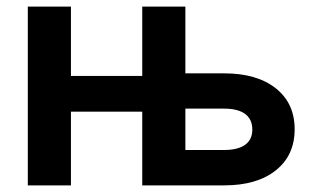

<svg xmlns="http://www.w3.org/2000/svg" viewBox="-20 -560 950 580"><path d="M511.2 0V-106.9H656.2Q698.7 -106.9 720.5 -122.6Q742.2 -138.2 742.2 -168.5Q742.2 -199.7 720.5 -215.8Q698.7 -231.9 656.2 -231.9H494.1V-338.4H657.2Q756.3 -338.4 813.2 -293.2Q870.1 -248 870.1 -169.4Q870.1 -90.8 813.2 -45.4Q756.3 0 657.2 0ZM64 0V-540H194.3V0ZM158.7 -222.7V-330.6H444.8V-222.7ZM409.7 0V-540H540V0Z"/></svg>

Font: V-Inter
Style: SemiBold-600
Weight: 600
Designer: Rasmus Andersson
Foundry: rsms
Version: Version 4.000;git-4146feb